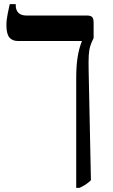

<svg xmlns="http://www.w3.org/2000/svg" viewBox="-20 -667 544 927"><path d="M348 240V-292Q348 -347 354.5 -389.5Q361 -432 375 -467V-469H67Q39 -469 25 -486.5Q11 -504 11 -545Q11 -559 12.5 -572Q14 -585 17.5 -602.5Q21 -620 27 -647H56V-641Q56 -618 69 -605Q82 -592 108 -592H400Q418 -592 425 -584.5Q432 -577 432 -557V-483Q422 -464 416 -445Q410 -426 408.5 -399Q407 -372 408 -326L419 203Q407 215 394 223.5Q381 232 364 240Z"/></svg>

Font: Noto Serif Hebrew Medium
Style: Regular
Weight: 500
Version: Version 2.003